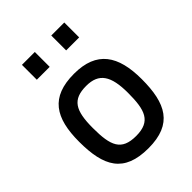

<svg xmlns="http://www.w3.org/2000/svg" viewBox="-210 -830 949 949"><g transform="rotate(-45 264.0 -356.0)"><path d="M265 -510C101 -510 45 -421 45 -254C45 -82 94 11 265 11C435 11 483 -86 483 -254C483 -419 423 -510 265 -510ZM265 -75C162 -75 141 -130 141 -254C141 -377 169 -425 265 -425C354 -425 387 -373 387 -254C387 -135 368 -75 265 -75ZM114 -619H204V-723H114ZM319 -619H410V-723H319Z"/></g></svg>

Font: TitilliumText22L
Style: 600 wt
Weight: 600
Designer: Campivisivi
Foundry: Campivisivi
Version: 1.000